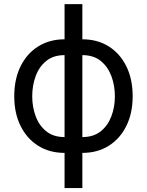

<svg xmlns="http://www.w3.org/2000/svg" viewBox="-20 -748 730 954"><path d="M300.8 186.5V11.7Q226.6 11.7 170.2 -23.4Q113.8 -58.6 82.3 -122.1Q50.8 -185.5 50.8 -269.5Q50.8 -355 82.3 -418.7Q113.8 -482.4 170.2 -517.6Q226.6 -552.7 300.8 -552.7V-727.5H389.2V-552.7Q463.9 -552.7 520 -517.6Q576.2 -482.4 607.7 -418.7Q639.2 -355 639.2 -269.5Q639.2 -185.5 607.7 -122.1Q576.2 -58.6 520 -23.4Q463.9 11.7 389.2 11.7V186.5ZM389.2 -66.9Q444.3 -66.9 480 -95.2Q515.6 -123.5 533.2 -169.7Q550.8 -215.8 550.8 -269.5Q550.8 -323.7 533.2 -370.4Q515.6 -417 480 -445.6Q444.3 -474.1 389.2 -474.1ZM300.8 -66.9V-474.1Q246.1 -474.1 210.4 -445.6Q174.8 -417 157.5 -370.4Q140.1 -323.7 140.1 -269.5Q140.1 -216.3 157.5 -169.9Q174.8 -123.5 210.4 -95.2Q246.1 -66.9 300.8 -66.9Z"/></svg>

Font: Inter-Regular
Style: Regular
Weight: 400
Designer: Rasmus Andersson
Foundry: rsms
Version: Version 4.000;git-a52131595